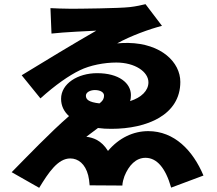

<svg xmlns="http://www.w3.org/2000/svg" viewBox="-20 -829 1040 921"><path d="M392 -370C392 -387 414 -397 435 -397C463 -397 479 -385 479 -371C479 -360 477 -348 457 -333C405 -339 392 -352 392 -370ZM222 -790 227 -668C288 -675 404 -680 442 -682C344 -626 178 -526 84 -468L174 -357C245 -421 311 -467 363 -492C412 -516 480 -529 538 -529C627 -529 692 -485 692 -434C692 -394 658 -361 604 -344C607 -353 608 -363 608 -373C608 -430 551 -478 446 -478C353 -478 273 -428 273 -355C273 -321 287 -294 311 -272C223 -196 109 -77 36 -3L168 72C213 -2 258 -69 317 -69C355 -69 389 -43 403 12C407 28 408 38 410 60L567 61C567 47 573 27 577 16C598 -36 632 -72 678 -72C732 -72 774 -24 801 71L956 13C905 -108 816 -200 691 -200C620 -200 551 -168 498 -105C465 -158 425 -169 394 -173C412 -186 431 -201 450 -215C471 -212 492 -211 514 -211C686 -211 845 -278 845 -436C845 -531 753 -620 596 -623C580 -623 561 -623 542 -621C607 -657 698 -690 757 -705L678 -809C662 -805 631 -798 603 -795C553 -789 358 -787 322 -787C290 -787 238 -789 222 -790Z"/></svg>

Font: Noto Sans JP Black
Style: Regular
Weight: 900
Designer: Ryoko NISHIZUKA 西塚涼子 (kana, bopomofo & ideographs); Paul D. Hunt (Latin, Greek & Cyrillic); Sandoll Communications 산돌커뮤니
Foundry: Adobe
Version: Version 2.002;hotconv 1.0.116;makeotfexe 2.5.65601